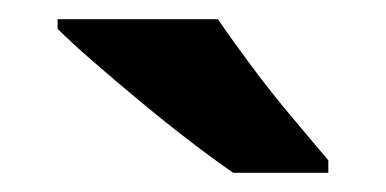

<svg xmlns="http://www.w3.org/2000/svg" viewBox="-20 -786 402 200"><path d="M207 -766Q222 -744 242.5 -716.5Q263 -689 284.5 -663.5Q306 -638 322 -619V-606H223Q204 -619 178.5 -638.5Q153 -658 126.5 -680Q100 -702 77 -722Q54 -742 40 -756V-766Z"/></svg>

Font: BC Sans
Style: Bold
Weight: 700
Designer: Monotype Design Team
Province of B.C.
Foundry: Monotype Imaging Inc.
Version: Version 2.000;GOOG;noto-source:20170915:90ef993387c0